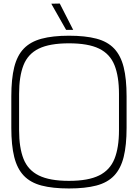

<svg xmlns="http://www.w3.org/2000/svg" viewBox="-20 -1055 780 1086"><path d="M370 11Q278 11 215 -5.5Q152 -22 114.5 -61.5Q77 -101 60.5 -167Q44 -233 44 -332V-510Q44 -609 60.5 -675Q77 -741 114.5 -780Q152 -819 215 -836Q278 -853 370 -853Q462 -853 525 -836.5Q588 -820 625.5 -780.5Q663 -741 679.5 -675Q696 -609 696 -510V-332Q696 -233 679.5 -167Q663 -101 625.5 -61.5Q588 -22 525 -5.5Q462 11 370 11ZM370 -32Q479 -32 540.5 -62.5Q602 -93 627.5 -156.5Q653 -220 653 -318V-524Q653 -623 627.5 -686.5Q602 -750 540.5 -780Q479 -810 370 -810Q261 -810 199.5 -780Q138 -750 113 -686.5Q88 -623 88 -524V-318Q88 -220 113 -156.5Q138 -93 199.5 -62.5Q261 -32 370 -32ZM354 -886 270 -1034 318 -1035 394 -886Z"/></svg>

Font: Matangi Light
Style: Regular
Weight: 300
Designer: Prashant Pant
Foundry: The Graphic Ant
Version: Version 3.002